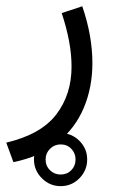

<svg xmlns="http://www.w3.org/2000/svg" viewBox="-20 -270 375 629"><path d="M91.3 252.4Q91.3 216.8 117.2 191.4Q143.1 166 178.7 166Q214.8 166 240.2 191.4Q265.6 216.8 265.6 252.4Q265.6 288.1 240.2 314Q214.8 339.8 178.7 339.8Q143.1 339.8 117.2 314Q91.3 288.1 91.3 252.4ZM129.4 252.4Q129.4 273.4 143.8 287.6Q158.2 301.8 178.7 301.8Q199.7 301.8 213.6 287.6Q227.5 273.4 227.5 252.4Q227.5 231.9 213.6 217.5Q199.7 203.1 178.7 203.1Q158.2 203.1 143.8 217.5Q129.4 231.9 129.4 252.4ZM23.9 261.2 0.5 197.3Q114.3 170.4 164.3 105Q214.4 39.6 214.4 -51.8Q214.4 -92.3 206.1 -136.2Q197.8 -180.2 182.1 -227.1L249.5 -249.5Q282.7 -152.8 282.7 -63.5Q282.7 16.1 254.6 83Q226.6 149.9 169.2 196.5Q111.8 243.2 23.9 261.2Z"/></svg>

Font: Vazirmatn RD Light
Style: Regular
Weight: 300
Designer: Saber Rastikerdar
Foundry: Saber Rastikerdar
Version: Version 32.102